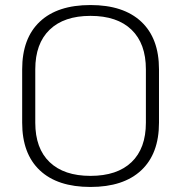

<svg xmlns="http://www.w3.org/2000/svg" viewBox="-20 -731 718 762"><path d="M68 -244V-456Q68 -579 138 -645Q208 -711 339 -711Q470 -711 540.5 -645Q611 -579 611 -456V-244Q611 -121 540.5 -55Q470 11 339 11Q208 11 138 -55Q68 -121 68 -244ZM559 -244V-456Q559 -558 502 -613Q445 -668 339 -668Q234 -668 177 -613Q120 -558 120 -456V-244Q120 -142 177 -87.5Q234 -33 339 -33Q445 -33 502 -87.5Q559 -142 559 -244Z"/></svg>

Font: KoHo Light
Style: Regular
Weight: 300
Version: Version 1.000; ttfautohint (v1.6)